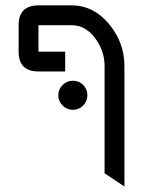

<svg xmlns="http://www.w3.org/2000/svg" viewBox="-20 -469 528 709"><path d="M122.1 -449.2H244.1Q325.2 -449.2 382.3 -380.6Q439.5 -312 439.5 -224.6V219.7L366.2 170.9V-224.6Q366.2 -281.7 330.6 -328.9Q294.9 -376 244.1 -376H122.1V-278.3H220.7V-205.1H122.1Q48.8 -205.1 48.8 -278.3V-376Q48.8 -449.2 122.1 -449.2ZM249 -63.5Q227.1 -63.5 211.2 -79.3Q195.3 -95.2 195.3 -117.2Q195.3 -139.6 211.2 -155.3Q227.1 -170.9 249 -170.9Q271.5 -170.9 287.1 -155.3Q302.7 -139.6 302.7 -117.2Q302.7 -95.2 287.1 -79.3Q271.5 -63.5 249 -63.5Z"/></svg>

Font: Catrinity
Style: Regular
Weight: 400
Designer: Alexander Lange
Foundry: High-Logic / Made with FontCreator
Version: Version 2.090;May 20, 2024;FontCreator 15.0.0.2974 64-bit